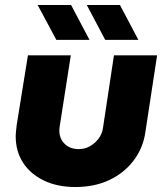

<svg xmlns="http://www.w3.org/2000/svg" viewBox="-20 -737 661 770"><path d="M610 -515 563 -207Q554 -144 516.5 -94Q479 -44 419.5 -15.5Q360 13 282 13Q210 13 156 -13Q102 -39 72.5 -84.5Q43 -130 43 -190Q43 -200 44.5 -213Q46 -226 47 -236L92 -515H264L220 -234Q219 -230 218.5 -223.5Q218 -217 218 -213Q218 -181 239.5 -160Q261 -139 296 -139Q321 -139 341.5 -151Q362 -163 376 -182Q390 -201 393 -224L437 -515ZM402 -577 328 -717H461L535 -577ZM206 -577 131 -717H265L339 -577Z"/></svg>

Font: MuseoModerno Thin ExtraBold
Style: Italic
Weight: 800
Italic angle: -9°
Version: Version 1.003